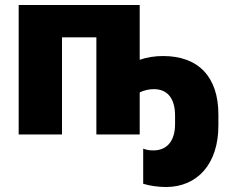

<svg xmlns="http://www.w3.org/2000/svg" viewBox="-20 -540 919 771"><path d="M55 0H229V-390H367V0H541V-169C560 -178 579 -182 598 -182C653 -182 683 -144 683 -76V-42C683 28 649 64 596 64C581 64 568 62 555 57V198C581 206 616 211 646 211C773 211 857 118 857 -36V-80C857 -230 778 -315 635 -315C602 -315 570 -310 541 -300V-520H55Z"/></svg>

Font: Fixel Text ExtraBold
Style: Regular
Weight: 800
Width: 4
Designer: AlfaBravo + MacPaw
Foundry: Kyrylo Tkachov, Marchela Mozhyna, Serhii Makarenko, Maria Weinstein, Zakhar Kryvoshyya
Version: Version 1.211